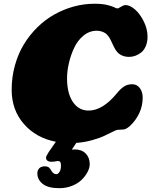

<svg xmlns="http://www.w3.org/2000/svg" viewBox="-20 -734 791 1004"><path d="M290.5 250Q231 250 203.1 227.5Q175.3 205.1 175.3 172.9Q175.3 156.2 185.3 146Q195.3 135.7 215.8 135.7Q221.2 135.7 225.8 137Q230.5 138.2 233.2 139.9Q235.8 141.6 238.8 144.8Q241.7 147.9 242.9 149.7Q244.1 151.4 246.6 155.3Q249 159.2 249.5 160.2Q259.8 176.8 274.4 176.8Q283.7 176.8 291.3 164.6Q298.8 152.3 298.8 131.8Q298.8 117.7 294.7 112.8Q290.5 107.9 281.7 107.9Q279.3 107.9 270 109.9Q260.7 111.8 248.5 111.8Q235.4 111.8 228 106.2Q220.7 100.6 220.7 91.8Q220.7 87.4 222.2 83.5Q223.6 79.6 228.5 71.8Q233.4 64 235.4 60.1L272 7.3Q168.5 -12.7 104.7 -85.9Q41 -159.2 41 -264.2Q41 -331.1 58.1 -392.3Q75.2 -453.6 105 -502.4Q134.8 -551.3 175.8 -591.6Q216.8 -631.8 264.9 -658.7Q313 -685.5 366.2 -700Q419.4 -714.4 473.6 -714.4Q513.2 -714.4 539.3 -708.3Q565.4 -702.1 577.1 -696Q588.9 -689.9 593.3 -689.9Q599.1 -689.9 612.8 -698.7Q626.5 -707.5 636.7 -707.5Q659.7 -707.5 686.3 -684.1Q712.9 -660.6 732.2 -621.3Q751.5 -582 751.5 -542.5Q751.5 -513.7 741.9 -491.9Q732.4 -470.2 717.3 -458.7Q702.1 -447.3 686.5 -441.9Q670.9 -436.5 655.3 -436.5Q626.5 -436.5 606.4 -450.2Q589.8 -460.9 577.1 -486.3Q573.7 -492.7 567.6 -505.9Q561.5 -519 557.9 -526.6Q554.2 -534.2 546.9 -544.2Q539.6 -554.2 532 -559.6Q524.4 -564.9 512.5 -569.1Q500.5 -573.2 485.8 -573.2Q447.8 -573.2 416.7 -547.9Q385.7 -522.5 367.7 -483.6Q349.6 -444.8 340.1 -403.3Q330.6 -361.8 330.6 -324.2Q330.6 -246.1 361.1 -200.9Q391.6 -155.8 443.4 -155.8Q516.1 -155.8 589.4 -244.1Q611.8 -271.5 629.9 -282.5Q647.9 -293.5 671.4 -293.5Q695.8 -293.5 710.9 -273.7Q726.1 -253.9 726.1 -223.1Q726.1 -180.7 708.3 -142.3Q690.4 -104 659.2 -75.2Q639.2 -56.6 622.1 -56.6Q617.2 -56.6 594.7 -55.2Q588.9 -54.7 569.6 -45.2Q550.3 -35.6 526.6 -24.2Q502.9 -12.7 462.4 -1.2Q421.9 10.3 378.9 13.2L355.5 48.3Q363.3 47.4 371.1 47.4Q407.2 47.4 428.2 68.8Q449.2 90.3 449.2 124Q449.2 143.1 438.2 164.6Q427.2 186 408 205.3Q388.7 224.6 357.7 237.3Q326.7 250 290.5 250Z"/></svg>

Font: Cooper* Black
Style: Italic
Weight: 900
Italic angle: -7°
Designer: Owen Earl
Foundry: indestructible type*
Version: Version 0.001